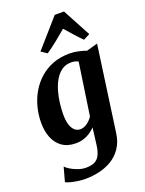

<svg xmlns="http://www.w3.org/2000/svg" viewBox="-194 -923 956 1265"><g transform="rotate(-20 284.0 -290.5)"><path d="M471 34Q463 96.5 434.2 138.8Q405.5 181 364 205.8Q322.5 230.5 274.5 241.2Q226.5 252 179 252Q152.5 252 125.2 248Q98 244 76 238.2Q54 232.5 42.5 226L70 126Q77.5 136 99.2 149.5Q121 163 149.8 173.5Q178.5 184 207 184Q241.5 184 265 173.8Q288.5 163.5 302.2 138.2Q316 113 322 68.5L337 -51Q322 -35 301.8 -21Q281.5 -7 255.8 1.5Q230 10 199 10Q142 10 104 -16.8Q66 -43.5 47.5 -89.8Q29 -136 29 -194Q29 -249 42.5 -302.2Q56 -355.5 83 -402Q110 -448.5 149.8 -484.2Q189.5 -520 242 -540.2Q294.5 -560.5 360 -560.5Q391 -560.5 422.8 -553.5Q454.5 -546.5 476 -538L554 -560ZM399.5 -490Q390 -495.5 377.2 -498.8Q364.5 -502 350 -502Q312.5 -502 284.8 -482.8Q257 -463.5 237.8 -431.2Q218.5 -399 206.8 -359Q195 -319 189.8 -276.5Q184.5 -234 184.5 -195.5Q184.5 -164 189.5 -140Q194.5 -116 204.2 -100Q214 -84 227.8 -75.5Q241.5 -67 258 -67Q276 -67 292.5 -75.2Q309 -83.5 322.5 -96.5Q336 -109.5 345.5 -123.5ZM226.5 -610.5 185.5 -638 356.5 -833H421.5L527 -636L482 -613Q455.5 -639 429 -669Q402.5 -699 376.5 -728.5Q341 -698 303 -667.5Q265 -637 226.5 -610.5Z"/></g></svg>

Font: Merriweather 36pt ExtraBold
Style: Italic
Weight: 800
Italic angle: -7.8°
Version: Version 2.101